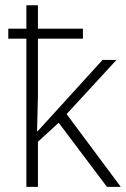

<svg xmlns="http://www.w3.org/2000/svg" viewBox="-20 -726 489 746"><path d="M12.2 -614.7H82.5V-705.6H127.4V-614.7H302.2V-575.7H127.4V-352.1L124 -216.3H126.5L378.4 -493.2H432.6L238.8 -282.7L449.2 0H395.5L208 -249L127.4 -175.3V0H82.5V-575.7H12.2Z"/></svg>

Font: Bpm'online Open Sans Light
Style: Regular
Weight: 300
Foundry: Ascender Corporation
Version: Version 1.10